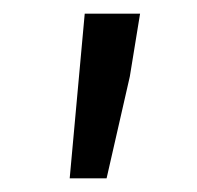

<svg xmlns="http://www.w3.org/2000/svg" viewBox="-20 -710 289 281"><path d="M82 -449 104 -690H185L170 -598L136 -449Z"/></svg>

Font: Source Sans 3
Style: Regular
Weight: 400
Designer: Paul D. Hunt
Foundry: Adobe
Version: Version 3.046;hotconv 1.0.118;makeotfexe 2.5.65603